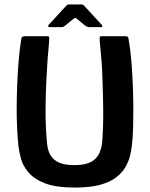

<svg xmlns="http://www.w3.org/2000/svg" viewBox="-20 -836 675 864"><path d="M317 8Q231 8 181.5 -11.5Q132 -31 107 -61.5Q82 -92 74 -123Q66 -154 63 -178Q59 -217 57 -261Q55 -305 55 -341Q55 -388 57 -444Q59 -500 63.5 -557Q68 -614 76 -662Q77 -669 82 -671Q87 -673 94 -673Q118 -673 142 -673Q166 -673 191 -673Q200 -673 201 -670Q202 -667 201 -649Q197 -609 194 -567Q191 -525 189 -482Q185 -407 185 -336.5Q185 -266 191 -198Q193 -169 201.5 -149Q210 -129 225.5 -116.5Q241 -104 263.5 -98.5Q286 -93 314 -93Q344 -93 366 -98.5Q388 -104 403.5 -116.5Q419 -129 428 -149Q437 -169 440 -198Q445 -265 444.5 -335.5Q444 -406 441 -481Q440 -524 436.5 -566.5Q433 -609 429 -649Q428 -667 429 -670Q430 -673 440 -673Q465 -673 490.5 -673Q516 -673 541 -673Q549 -673 553.5 -671Q558 -669 558 -662Q567 -614 571.5 -557.5Q576 -501 578 -444.5Q580 -388 580 -342Q580 -305 579 -261Q578 -217 573 -178Q571 -159 565 -134.5Q559 -110 545 -85Q531 -60 503.5 -38.5Q476 -17 431 -4.5Q386 8 317 8ZM202 -714Q198 -714 197 -717Q196 -720 198 -723L278 -810Q283 -816 288 -816H347Q353 -816 358 -811L439 -723Q441 -720 440.5 -717Q440 -714 435 -714H382Q375 -714 371.5 -716Q368 -718 363 -721L324 -753Q319 -757 313 -753L272 -720Q269 -717 265.5 -715.5Q262 -714 257 -714Z"/></svg>

Font: Glory
Style: Bold
Weight: 700
Designer: Robert Leuschke
Foundry: Robert Leuschke
Version: Version 1.011